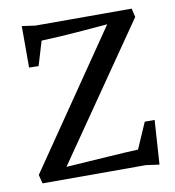

<svg xmlns="http://www.w3.org/2000/svg" viewBox="-85 -831 836 916"><g transform="rotate(-10 333.5 -373.5)"><path d="M38.1 -42.5 484.4 -693.8Q445.8 -690.4 409.9 -687.5Q374 -684.6 335.9 -681.6Q297.9 -678.7 255.9 -676Q213.9 -673.3 162.6 -671.4L127.4 -554.2L81.5 -555.2V-756.3L146 -747.1H612.3L622.1 -705.1L174.8 -57.6Q225.1 -61 277.1 -64.5Q329.1 -67.9 376.2 -71Q423.3 -74.2 462.2 -76.4Q501 -78.6 525.4 -79.6L580.1 -205.1H627.9L613.8 8.8L549.8 0H48.8Z"/></g></svg>

Font: Donegal One
Style: Regular
Weight: 400
Designer: Gary Lonergan
Foundry: Sorkin Type Co.
Version: Version 1.004